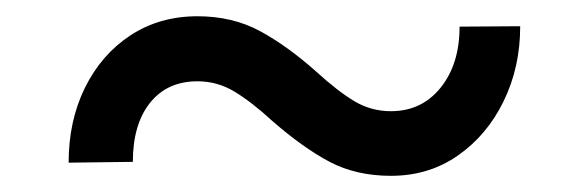

<svg xmlns="http://www.w3.org/2000/svg" viewBox="-20 -412 720 235"><path d="M542.5 -379.4 616.7 -379.9Q616.7 -329.6 596.4 -288.1Q576.2 -246.6 540.5 -221.7Q504.9 -196.8 458.5 -196.8Q416 -196.8 383.5 -213.9Q351.1 -231 313 -264.2Q288.1 -287.1 267.1 -299.8Q246.1 -312.5 221.7 -312.5Q184.6 -312.5 163.6 -286.1Q142.6 -259.8 142.6 -213.9L64 -212.9Q64 -264.2 84 -304.7Q104 -345.2 139.6 -368.7Q175.3 -392.1 221.7 -392.1Q264.6 -392.1 298.1 -374Q331.5 -356 367.2 -324.2Q394 -299.8 414.3 -287.8Q434.6 -275.9 458.5 -275.9Q496.1 -275.9 519.3 -304.7Q542.5 -333.5 542.5 -379.4Z"/></svg>

Font: Vazirmatn RD UI FD
Style: Regular
Weight: 400
Designer: Saber Rastikerdar
Foundry: Saber Rastikerdar
Version: Version 33.003